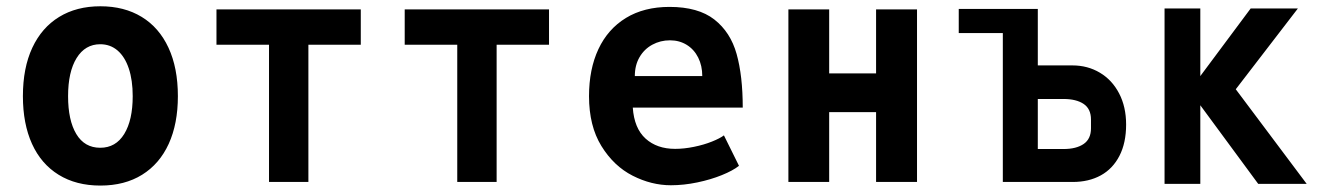

<svg xmlns="http://www.w3.org/2000/svg" viewBox="-20 -580 4240 612"><path d="M53 -273.5Q53 -363.5 83 -427.8Q113 -492 168.5 -526Q224 -560 300 -560Q376 -560 431.5 -526.2Q487 -492.5 517 -428Q547 -363.5 547 -273.5Q547 -185.5 517.8 -121.5Q488.5 -57.5 433 -23Q377.5 11.5 300 11.5Q222.5 11.5 166.8 -23Q111 -57.5 82 -121.5Q53 -185.5 53 -273.5ZM403 -273.5Q403 -324.5 390.5 -361.8Q378 -399 354.8 -419Q331.5 -439 299.5 -439Q251.5 -439 224.2 -395Q197 -351 197 -273.5Q197 -196.5 223.2 -152.8Q249.5 -109 299.5 -109Q349 -109 376 -153Q403 -197 403 -273.5Z M837.5 -437.5H670V-550H1130V-437.5H963V0H837.5Z M1437.5 -437.5H1270V-550H1730V-437.5H1563V0H1437.5Z M1857.5 -273.5Q1857.5 -359.5 1887.5 -423.5Q1917.5 -487.5 1975.2 -522.8Q2033 -558 2114 -558Q2205.5 -558 2257 -517.8Q2308.5 -477.5 2328 -407.8Q2347.5 -338 2347.5 -237H1997Q2001.5 -171 2037.8 -138.2Q2074 -105.5 2132 -105.5Q2160.5 -105.5 2192.2 -112Q2224 -118.5 2249.5 -128.8Q2275 -139 2287.5 -148.5L2335.5 -51.5Q2316 -36 2280.8 -21.8Q2245.5 -7.5 2202.5 1.5Q2159.5 10.5 2118.5 10.5Q2056.5 10.5 1996.5 -20Q1936.5 -50.5 1897 -114.5Q1857.5 -178.5 1857.5 -273.5ZM2115.5 -451.5Q2085 -451.5 2059.2 -437.5Q2033.5 -423.5 2018.5 -397.8Q2003.5 -372 2003.5 -337.5H2218.5Q2218.5 -370.5 2205.5 -396.5Q2192.5 -422.5 2169 -437Q2145.5 -451.5 2115.5 -451.5Z M2493 -550H2623V-346H2772.5V-550H2903V0H2772.5V-222.5H2623V0H2493Z M3176.5 -474.5H3036V-551.5H3288V-371.5H3398.5Q3447 -371.5 3486 -348.2Q3525 -325 3547.2 -282.2Q3569.5 -239.5 3569.5 -183Q3569.5 -124.5 3548.2 -83.2Q3527 -42 3488.8 -21Q3450.5 0 3399.5 0H3176.5ZM3457.5 -171V-199Q3457.5 -233 3434 -248.8Q3410.5 -264.5 3370 -264.5H3288V-105H3370Q3410.5 -105 3434 -121Q3457.5 -137 3457.5 -171Z M3806 -244.5V6H3692V-553H3806V-337.5L3966.5 -553H4117L3919 -295.5L4145 6H3990.5Z"/></svg>

Font: JuliaMono ExtraBold
Style: Regular
Weight: 800
Monospace: yes
Designer: cormullion
Foundry: corm
Version: Version 0.055; ttfautohint (v1.8.4)